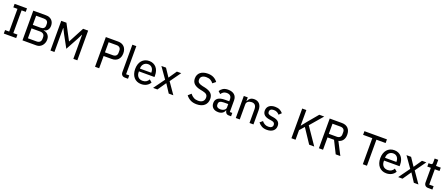

<svg xmlns="http://www.w3.org/2000/svg" viewBox="153 -2484 9875 4240"><g transform="rotate(20 5090.0 -364.0)"><path d="M58 0V-82H155V-616H58V-698H349V-616H252V-82H349V0Z M497 -698H794Q881 -698 931 -649Q981 -600 981 -518Q981 -479 969.5 -452Q958 -425 941 -407.5Q924 -390 903 -381Q882 -372 863 -370V-364Q883 -363 907.5 -354Q932 -345 954 -325.5Q976 -306 990.5 -275.5Q1005 -245 1005 -201Q1005 -158 991 -121.5Q977 -85 953 -58Q929 -31 896 -15.5Q863 0 824 0H497ZM594 -84H795Q845 -84 873 -109Q901 -134 901 -183V-218Q901 -267 873 -292Q845 -317 795 -317H594ZM594 -399H779Q825 -399 851 -422.5Q877 -446 877 -490V-523Q877 -567 851 -590.5Q825 -614 779 -614H594Z M1692 -564H1687L1630 -449L1470 -156L1310 -449L1253 -564H1248V0H1154V-698H1276L1470 -331H1474L1668 -698H1786V0H1692Z M2202 0V-698H2490Q2537 -698 2574 -683.5Q2611 -669 2636.5 -642Q2662 -615 2675 -577Q2688 -539 2688 -493Q2688 -446 2675 -408.5Q2662 -371 2636.5 -344Q2611 -317 2574 -302.5Q2537 -288 2490 -288H2299V0ZM2299 -374H2486Q2533 -374 2559 -398.5Q2585 -423 2585 -468V-518Q2585 -563 2559 -587.5Q2533 -612 2486 -612H2299Z M2907 0Q2859 0 2834.5 -26Q2810 -52 2810 -95V-740H2903V-79H2977V0Z M3286 12Q3232 12 3188.5 -7.5Q3145 -27 3114.5 -62Q3084 -97 3067.5 -147Q3051 -197 3051 -259Q3051 -320 3067.5 -370.5Q3084 -421 3114.5 -456Q3145 -491 3188.5 -510.5Q3232 -530 3286 -530Q3340 -530 3382.5 -510.5Q3425 -491 3454 -457Q3483 -423 3498 -376Q3513 -329 3513 -275V-236H3148V-215Q3148 -150 3186 -108.5Q3224 -67 3294 -67Q3343 -67 3378 -89Q3413 -111 3434 -151L3494 -100Q3467 -49 3413 -18.5Q3359 12 3286 12ZM3286 -455Q3256 -455 3230.5 -444Q3205 -433 3186.5 -413.5Q3168 -394 3158 -367Q3148 -340 3148 -308V-301H3414V-311Q3414 -376 3379.5 -415.5Q3345 -455 3286 -455Z M3566 0 3754 -261 3573 -518H3681L3806 -331H3809L3937 -518H4039L3858 -265L4042 0H3934L3806 -196H3803L3668 0Z M4590 12Q4504 12 4443 -20Q4382 -52 4340 -108L4409 -170Q4446 -122 4490.5 -97.5Q4535 -73 4594 -73Q4666 -73 4703 -106.5Q4740 -140 4740 -196Q4740 -242 4713 -268Q4686 -294 4620 -308L4561 -320Q4462 -340 4411.5 -386.5Q4361 -433 4361 -515Q4361 -561 4378 -597.5Q4395 -634 4426 -659Q4457 -684 4500.5 -697Q4544 -710 4598 -710Q4677 -710 4734 -681.5Q4791 -653 4831 -599L4760 -542Q4732 -580 4692.5 -602.5Q4653 -625 4593 -625Q4529 -625 4493 -598Q4457 -571 4457 -519Q4457 -472 4486.5 -448.5Q4516 -425 4579 -411L4638 -399Q4741 -376 4788.5 -329Q4836 -282 4836 -201Q4836 -153 4819.5 -113.5Q4803 -74 4771.5 -46Q4740 -18 4694 -3Q4648 12 4590 12Z M5346 0Q5303 0 5281.5 -24Q5260 -48 5255 -86H5250Q5234 -38 5195 -13Q5156 12 5100 12Q5019 12 4974 -29.5Q4929 -71 4929 -143Q4929 -218 4983.5 -257.5Q5038 -297 5150 -297H5248V-344Q5248 -396 5220 -424Q5192 -452 5133 -452Q5087 -452 5056.5 -431.5Q5026 -411 5006 -378L4950 -429Q4973 -471 5019.5 -500.5Q5066 -530 5138 -530Q5235 -530 5288 -483.5Q5341 -437 5341 -352V-79H5399V0ZM5121 -63Q5176 -63 5212 -88Q5248 -113 5248 -152V-232H5149Q5085 -232 5055.5 -213Q5026 -194 5026 -158V-138Q5026 -102 5051.5 -82.5Q5077 -63 5121 -63Z M5510 0V-518H5603V-433H5608Q5626 -476 5660.5 -503Q5695 -530 5754 -530Q5834 -530 5879.5 -478Q5925 -426 5925 -331V0H5832V-317Q5832 -449 5723 -449Q5700 -449 5678.5 -443Q5657 -437 5640 -425.5Q5623 -414 5613 -396.5Q5603 -379 5603 -355V0Z M6242 12Q6170 12 6120.5 -15Q6071 -42 6035 -88L6098 -142Q6127 -105 6163.5 -85Q6200 -65 6248 -65Q6298 -65 6324 -85.5Q6350 -106 6350 -142Q6350 -171 6332.5 -190Q6315 -209 6267 -216L6223 -223Q6186 -228 6155 -239Q6124 -250 6102 -268Q6080 -286 6067.5 -312Q6055 -338 6055 -374Q6055 -412 6069 -441.5Q6083 -471 6108 -490.5Q6133 -510 6167.5 -520Q6202 -530 6243 -530Q6309 -530 6353 -508Q6397 -486 6430 -447L6371 -391Q6352 -416 6319.5 -434.5Q6287 -453 6240 -453Q6192 -453 6168.5 -433Q6145 -413 6145 -380Q6145 -345 6167.5 -329Q6190 -313 6235 -306L6279 -299Q6365 -286 6402.5 -249Q6440 -212 6440 -152Q6440 -76 6387 -32Q6334 12 6242 12Z M7011 -336 6914 -226V0H6817V-698H6914V-334H6918L7017 -458L7218 -698H7334L7079 -401L7353 0H7234Z M7560 0H7463V-698H7751Q7844 -698 7896.5 -644Q7949 -590 7949 -493Q7949 -417 7914.5 -367Q7880 -317 7812 -300L7967 0H7858L7713 -290H7560ZM7747 -374Q7794 -374 7820 -398.5Q7846 -423 7846 -468V-518Q7846 -563 7820 -587.5Q7794 -612 7747 -612H7560V-374Z M8592 -612V0H8495V-612H8279V-698H8808V-612Z M9046 12Q8992 12 8948.5 -7.5Q8905 -27 8874.5 -62Q8844 -97 8827.5 -147Q8811 -197 8811 -259Q8811 -320 8827.5 -370.5Q8844 -421 8874.5 -456Q8905 -491 8948.5 -510.5Q8992 -530 9046 -530Q9100 -530 9142.5 -510.5Q9185 -491 9214 -457Q9243 -423 9258 -376Q9273 -329 9273 -275V-236H8908V-215Q8908 -150 8946 -108.5Q8984 -67 9054 -67Q9103 -67 9138 -89Q9173 -111 9194 -151L9254 -100Q9227 -49 9173 -18.5Q9119 12 9046 12ZM9046 -455Q9016 -455 8990.5 -444Q8965 -433 8946.5 -413.5Q8928 -394 8918 -367Q8908 -340 8908 -308V-301H9174V-311Q9174 -376 9139.5 -415.5Q9105 -455 9046 -455Z M9326 0 9514 -261 9333 -518H9441L9566 -331H9569L9697 -518H9799L9618 -265L9802 0H9694L9566 -196H9563L9428 0Z M10032 0Q9984 0 9959 -26.5Q9934 -53 9934 -98V-439H9851V-518H9897Q9923 -518 9933 -529Q9943 -540 9943 -566V-661H10027V-518H10138V-439H10027V-79H10130V0Z"/></g></svg>

Font: IBM Plex Sans KR Text
Style: Regular
Weight: 450
Designer: Mike Abbink; Paul van der Laan; Pieter van Rosmalen; Wujin Sim; Chorong Kim; Dohee Lee;
Foundry: Sandoll Inc.
Version: Version 1.001